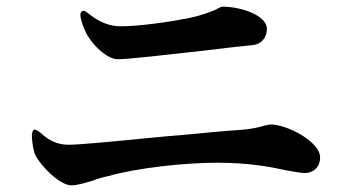

<svg xmlns="http://www.w3.org/2000/svg" viewBox="-20 -648 1040 577"><path d="M735 -512C766 -514 782 -535 782 -561C782 -603 702 -628 649 -628C645 -628 639 -625 628 -619C614 -613 589 -602 544 -593C489 -582 398 -569 343 -569C308 -569 279 -582 250 -604C238 -614 231 -618 226 -614C221 -610 220 -602 224 -588C230 -566 238 -548 249 -532C271 -500 307 -470 334 -470C366 -470 487 -484 603 -497C649 -503 696 -508 735 -512ZM76 -233C78 -210 81 -194 86 -182C103 -149 159 -91 195 -91C211 -91 232 -97 258 -105C271 -110 287 -115 306 -119C391 -143 532 -159 633 -159C728 -159 796 -146 841 -136L858 -133C874 -130 887 -128 896 -128C922 -128 942 -146 942 -175C942 -222 843 -274 793 -274C789 -274 784 -273 779 -271H776C774 -271 768 -268 758 -266C746 -263 730 -260 707 -258C661 -255 594 -249 525 -242C495 -240 465 -237 434 -234C323 -223 219 -213 186 -213C151 -213 126 -227 104 -247C93 -256 86 -260 82 -258C77 -255 75 -247 76 -233Z"/></svg>

Font: 寒蝉锦书宋Pro Soft
Style: Regular
Weight: 700
Designer: 寒蝉锦书宋{Warren} 思源宋体{Ryoko NISHIZUKA 西塚涼子 (kana & ideographs); Frank Grießhammer (Latin, Greek & Cyrillic); Wenlong ZHANG 
Foundry: Adobe & ChillType
Version: Version 2.000;Glyphs 3.1.1 (3135)